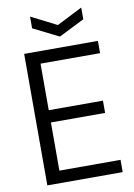

<svg xmlns="http://www.w3.org/2000/svg" viewBox="-100 -1001 743 1064"><g transform="rotate(-10 271.0 -469.0)"><path d="M146 -938 290 -865 434 -938V-872L290 -800L146 -872ZM78 -740H493V-671H158V-409H463V-340H158V-69H502V0H78Z"/></g></svg>

Font: Encode Sans Condensed
Style: Regular
Weight: 400
Designer: Pablo Impallari, Andres Torresi
Foundry: Pablo Impallari, Andres Torresi
Version: Version 1.000; ttfautohint (v1.00) -l 8 -r 50 -G 200 -x 14 -